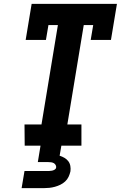

<svg xmlns="http://www.w3.org/2000/svg" viewBox="-20 -755 640 995"><path d="M402 0H108L107 -110H195L280 -625H231L218 -548H113L144 -735H586L555 -548H450L463 -625H414L329 -110H402ZM92 220 107 131H222Q229 131 235.5 131Q242 131 249.5 129.5Q257 128 263.5 124Q270 120 271 113Q272 106 268 99.5Q264 93 258 90Q252 87 245 86Q238 85 230 85H176L190 0H298L289 52Q302 56 314 63Q326 70 334 80.5Q342 91 344.5 105Q347 119 345 133Q342 147 335.5 161Q329 175 317.5 185.5Q306 196 292.5 202.5Q279 209 264.5 213Q250 217 235.5 218.5Q221 220 207 220Z"/></svg>

Font: Iosevka HT Extrabold Extended
Style: Italic
Weight: 800
Width: 7
Italic angle: -9°
Monospace: yes
Designer: Belleve Invis
Foundry: Belleve Invis
Version: Version 32.3.0; ttfautohint (v1.8.4)